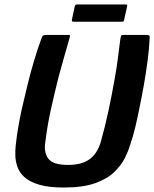

<svg xmlns="http://www.w3.org/2000/svg" viewBox="-20 -829 689 858"><path d="M265 9Q197 9 154 -4Q111 -17 88.5 -38Q66 -59 57.5 -84.5Q49 -110 48.5 -134Q48 -158 50 -177Q54 -216 61.5 -260Q69 -304 77 -340Q88 -387 101.5 -443.5Q115 -500 132 -557Q149 -614 167 -662Q169 -669 174.5 -671Q180 -673 186 -673Q211 -673 235 -673Q259 -673 284 -673Q293 -673 293 -670Q293 -667 288 -649Q276 -609 264.5 -567Q253 -525 241 -482Q222 -406 206.5 -335.5Q191 -265 183 -197Q179 -174 181.5 -156.5Q184 -139 191.5 -126.5Q199 -114 211.5 -106.5Q224 -99 242 -95.5Q260 -92 283 -92Q312 -92 335.5 -97.5Q359 -103 377.5 -115.5Q396 -128 409.5 -148.5Q423 -169 431 -197Q450 -265 465 -335Q480 -405 493 -480Q501 -524 506.5 -566.5Q512 -609 517 -649Q520 -667 521.5 -670Q523 -673 533 -673Q558 -673 583.5 -673Q609 -673 634 -673Q642 -673 646 -671Q650 -669 649 -662Q647 -614 639.5 -557Q632 -500 622 -444Q612 -388 602 -341Q595 -305 584.5 -260.5Q574 -216 560 -177Q553 -153 537.5 -122Q522 -91 491 -60.5Q460 -30 405.5 -10.5Q351 9 265 9ZM534 -738Q533 -734 531.5 -733Q530 -732 522 -732H310Q303 -732 302 -734Q301 -736 301 -740L314 -800Q316 -806 318 -807.5Q320 -809 326 -809H539Q546 -809 547.5 -808Q549 -807 548 -800Z"/></svg>

Font: Glory Thin
Style: Bold Italic
Weight: 700
Italic angle: -12°
Version: Version 1.011